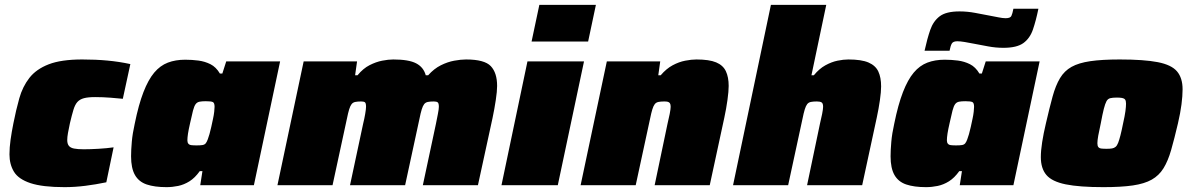

<svg xmlns="http://www.w3.org/2000/svg" viewBox="-20 -763 4904 791"><path d="M246 8Q155 8 105.5 -8.5Q56 -25 37.5 -55.5Q19 -86 19 -127Q19 -155 23.5 -187Q28 -219 35 -254Q46 -310 59.5 -358Q73 -406 101 -442Q129 -478 180.5 -498Q232 -518 319 -518Q374 -518 422.5 -513.5Q471 -509 517 -499L486 -356Q468 -358 435.5 -360.5Q403 -363 372 -363Q343 -363 326 -358.5Q309 -354 299 -343Q289 -332 282.5 -310.5Q276 -289 268 -255Q263 -232 260 -215Q257 -198 257 -186Q257 -171 263.5 -162.5Q270 -154 285 -151Q300 -148 325 -148Q351 -148 385.5 -150Q420 -152 448 -156L418 -12Q375 -3 331.5 2.5Q288 8 246 8Z M666 8Q617 8 584.5 -3Q552 -14 536 -42Q520 -70 520 -119Q520 -145 523 -179Q526 -213 535 -253Q551 -332 571 -383.5Q591 -435 615.5 -464Q640 -493 671.5 -505Q703 -517 743 -517Q771 -517 797.5 -513.5Q824 -510 847 -498.5Q870 -487 886 -460H896L912 -510H1134L1026 0H805L814 -58H803Q783 -30 760.5 -16Q738 -2 714 3Q690 8 666 8ZM790 -164Q806 -164 814.5 -165.5Q823 -167 827.5 -172.5Q832 -178 836 -189Q839 -197 843 -210.5Q847 -224 850.5 -240.5Q854 -257 857.5 -273Q861 -289 862.5 -302.5Q864 -316 864 -323Q864 -339 857 -342.5Q850 -346 828 -346Q812 -346 802 -344Q792 -342 786 -334Q780 -326 775 -307Q770 -288 763 -255Q757 -229 754.5 -212.5Q752 -196 752 -185Q752 -176 756 -171Q760 -166 768.5 -165Q777 -164 790 -164Z M1123 0 1231 -510H1451L1443 -453H1453Q1476 -481 1502.5 -494.5Q1529 -508 1554.5 -513Q1580 -518 1600 -518Q1664 -518 1694.5 -502Q1725 -486 1734 -453H1744Q1768 -480 1796 -494Q1824 -508 1851.5 -513Q1879 -518 1900 -518Q1976 -518 2002 -490.5Q2028 -463 2028 -409Q2028 -387 2022.5 -350.5Q2017 -314 2009 -276L1949 0H1722L1776 -253Q1780 -273 1784 -293.5Q1788 -314 1788 -323Q1788 -338 1783 -341.5Q1778 -345 1767 -345Q1752 -345 1742.5 -343Q1733 -341 1727.5 -334Q1722 -327 1717.5 -312.5Q1713 -298 1708 -273L1649 0H1422L1476 -253Q1481 -273 1484.5 -293.5Q1488 -314 1488 -323Q1488 -338 1483.5 -341.5Q1479 -345 1468 -345Q1453 -345 1443.5 -343Q1434 -341 1428.5 -334Q1423 -327 1418.5 -312.5Q1414 -298 1409 -273L1350 0Z M2170 -592 2202 -743H2435L2403 -592ZM2046 0 2153 -510H2386L2278 0Z M2372 0 2480 -510H2700L2692 -453H2702Q2725 -480 2751 -494Q2777 -508 2803 -513Q2829 -518 2849 -518Q2902 -518 2930.5 -506Q2959 -494 2970.5 -469.5Q2982 -445 2982 -409Q2982 -387 2977 -351Q2972 -315 2964 -278L2904 0H2677L2730 -253Q2735 -273 2739 -293.5Q2743 -314 2743 -323Q2743 -333 2740 -337.5Q2737 -342 2731.5 -343.5Q2726 -345 2717 -345Q2702 -345 2692.5 -343Q2683 -341 2677.5 -334Q2672 -327 2667.5 -312.5Q2663 -298 2658 -273L2599 0Z M3000 0 3156 -743H3384L3323 -453H3333Q3355 -480 3380.5 -494Q3406 -508 3430.5 -513Q3455 -518 3475 -518Q3529 -518 3558 -505.5Q3587 -493 3598.5 -468.5Q3610 -444 3610 -407Q3610 -385 3605 -350Q3600 -315 3592 -278L3532 0H3305L3358 -253Q3363 -273 3367 -293.5Q3371 -314 3371 -323Q3371 -337 3365 -341Q3359 -345 3345 -345Q3330 -345 3320.5 -343Q3311 -341 3305.5 -334Q3300 -327 3295.5 -312.5Q3291 -298 3286 -273L3227 0Z M3795 8Q3746 8 3713.5 -3Q3681 -14 3665 -42Q3649 -70 3649 -119Q3649 -145 3652 -179Q3655 -213 3664 -253Q3680 -332 3700 -383.5Q3720 -435 3744.5 -464Q3769 -493 3800.5 -505Q3832 -517 3872 -517Q3900 -517 3926.5 -513.5Q3953 -510 3976 -498.5Q3999 -487 4015 -460H4025L4041 -510H4263L4155 0H3934L3943 -58H3932Q3912 -30 3889.5 -16Q3867 -2 3843 3Q3819 8 3795 8ZM3919 -164Q3935 -164 3943.5 -165.5Q3952 -167 3956.5 -172.5Q3961 -178 3965 -189Q3968 -197 3972 -210.5Q3976 -224 3979.5 -240.5Q3983 -257 3986.5 -273Q3990 -289 3991.5 -302.5Q3993 -316 3993 -323Q3993 -339 3986 -342.5Q3979 -346 3957 -346Q3941 -346 3931 -344Q3921 -342 3915 -334Q3909 -326 3904 -307Q3899 -288 3892 -255Q3886 -229 3883.5 -212.5Q3881 -196 3881 -185Q3881 -176 3885 -171Q3889 -166 3897.5 -165Q3906 -164 3919 -164ZM3789 -554Q3800 -604 3812.5 -640Q3825 -676 3851.5 -696Q3878 -716 3933 -716Q3965 -716 3997 -710Q4029 -704 4055 -699Q4077 -695 4094 -691.5Q4111 -688 4123 -688Q4142 -688 4146.5 -697Q4151 -706 4155 -727H4258Q4248 -678 4235.5 -641.5Q4223 -605 4196 -585.5Q4169 -566 4114 -566Q4082 -566 4050.5 -572Q4019 -578 3992 -583Q3972 -587 3954 -590Q3936 -593 3924 -593Q3907 -593 3901.5 -584Q3896 -575 3892 -554Z M4526 8Q4427 8 4370.5 -3.5Q4314 -15 4291 -42Q4268 -69 4268 -116Q4268 -142 4273.5 -177.5Q4279 -213 4289 -255Q4304 -320 4316.5 -365.5Q4329 -411 4347 -441Q4365 -471 4394.5 -487.5Q4424 -504 4472 -511Q4520 -518 4593 -518Q4693 -518 4749.5 -507Q4806 -496 4829 -469Q4852 -442 4852 -395Q4852 -368 4847.5 -333Q4843 -298 4833 -255Q4818 -191 4805 -145.5Q4792 -100 4773.5 -70Q4755 -40 4725 -23Q4695 -6 4647 1Q4599 8 4526 8ZM4539 -150Q4553 -150 4561.5 -151.5Q4570 -153 4576 -158Q4582 -163 4586.5 -174.5Q4591 -186 4596 -205.5Q4601 -225 4607 -255Q4614 -286 4616.5 -305Q4619 -324 4619 -336Q4619 -348 4615 -353Q4611 -358 4602.5 -359.5Q4594 -361 4581 -361Q4564 -361 4554 -358.5Q4544 -356 4538.5 -346Q4533 -336 4527.5 -314.5Q4522 -293 4515 -255Q4508 -224 4504.5 -204Q4501 -184 4501 -173Q4501 -162 4505 -157Q4509 -152 4517.5 -151Q4526 -150 4539 -150Z"/></svg>

Font: Saira SemiExpanded Black
Style: Italic
Weight: 900
Width: 6
Italic angle: -12°
Designer: Hector Gatti with collaboration of the Omnibus-Type team
Foundry: Omnibus-Type
Version: Version 1.101